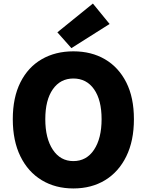

<svg xmlns="http://www.w3.org/2000/svg" viewBox="-20 -1047 826 1081"><path d="M393 14Q292 14 215 -32.5Q138 -79 95 -166.5Q52 -254 52 -376Q52 -498 95 -583.5Q138 -669 215 -713.5Q292 -758 393 -758Q495 -758 571.5 -713Q648 -668 691 -583Q734 -498 734 -376Q734 -254 691 -166.5Q648 -79 571.5 -32.5Q495 14 393 14ZM393 -140Q467 -140 509.5 -204Q552 -268 552 -376Q552 -484 509.5 -544.5Q467 -605 393 -605Q320 -605 277.5 -544.5Q235 -484 235 -376Q235 -268 277.5 -204Q320 -140 393 -140ZM382 -776 303 -865 503 -1027 597 -912Z"/></svg>

Font: Source Han Sans TC Heavy
Style: Regular
Weight: 900
Designer: Ryoko NISHIZUKA Ë•øÂ°öÊ∂ºÂ≠ê (kana, bopomofo & ideographs); Paul D. Hunt (Latin, Greek & Cyrillic); Sandoll Communicatio
Foundry: Adobe
Version: Version 2.004;hotconv 1.0.118;makeotfexe 2.5.65603